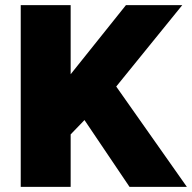

<svg xmlns="http://www.w3.org/2000/svg" viewBox="-20 -730 750 750"><path d="M256 0V-205L310 -261L486 0H710L434 -392L692 -710H472L256 -440V-710H61V0Z"/></svg>

Font: Raleway Black
Style: Regular
Weight: 900
Designer: Matt McInerney, Pablo Impallari, Rodrigo Fuenzalida
Foundry: Matt McInerney, Pablo Impallari, Rodrigo Fuenzalida
Version: Version 3.000g; ttfautohint (v1.5) -l 8 -r 28 -G 28 -x 14 -D